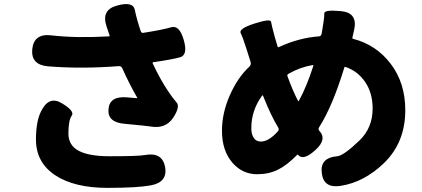

<svg xmlns="http://www.w3.org/2000/svg" viewBox="-20 -841 2040 929"><path d="M500 68Q339 68 246.5 6.5Q154 -55 154 -166Q154 -254 179 -303Q217 -380 280 -341Q343 -303 327 -281Q311 -259 311 -195Q311 -138 360.5 -111.5Q410 -85 510 -85Q652 -85 682 -91Q765 -106 779 -33Q792 41 709 56Q644 68 500 68ZM817 -270Q780 -216 708 -229Q690 -232 583 -242Q499 -249 505 -313Q510 -377 594 -370L641 -366Q646 -366 643 -370Q606 -434 572 -510Q567 -522 554 -521Q374 -507 213 -520Q129 -527 136 -603Q144 -680 228 -670Q348 -656 507 -665Q512 -665 510 -670L496 -712Q468 -793 546 -814Q624 -836 632.5 -792.5Q641 -749 661 -690Q664 -681 673 -682Q768 -697 808 -709Q848 -721 869 -648Q890 -575 851.5 -564Q813 -553 722 -540Q717 -539 719 -534Q756 -455 794 -399Q816 -366 834.5 -345Q853 -324 817 -270Z M1630 58Q1546 72 1537 -3Q1527 -78 1612 -85Q1643 -88 1720 -162Q1783 -223 1783 -316Q1783 -391 1747 -444Q1711 -497 1652 -517Q1647 -519 1646 -514Q1589 -327 1524 -225Q1518 -216 1525 -208Q1564 -167 1506 -115Q1448 -62 1423 -91Q1420 -95 1417 -91Q1368 -41 1324 -19.5Q1280 2 1224 2Q1154 2 1106 -52Q1054 -111 1054 -208Q1054 -294 1092 -380Q1130 -466 1186 -518Q1197 -528 1192 -543L1173 -603Q1155 -660 1144.5 -681Q1134 -702 1211 -727Q1289 -752 1291.5 -735.5Q1294 -719 1309 -664L1323 -616Q1324 -611 1329 -613Q1426 -658 1523 -665Q1534 -666 1536 -677L1540 -700Q1550 -757 1549 -776Q1548 -795 1631 -787Q1713 -779 1693 -694L1685 -659Q1684 -654 1689 -653Q1801 -624 1871 -531.5Q1941 -439 1941 -308Q1941 -151 1837 -51Q1742 40 1630 58ZM1242 -156Q1280 -156 1324 -205Q1332 -214 1326 -224Q1292 -279 1253 -377Q1251 -382 1248 -378Q1196 -307 1196 -221Q1196 -191 1208 -173.5Q1220 -156 1242 -156ZM1422 -353Q1424 -349 1426 -353Q1464 -422 1496 -522Q1497 -527 1492 -526Q1432 -516 1376 -484Q1368 -480 1371 -472Q1398 -398 1422 -353Z"/></svg>

Font: Resource Han Rounded KR Heavy
Style: Regular
Weight: 900
Designer: Cyano Hao (round all glyphs); Ryoko NISHIZUKA 西塚涼子 (kana, bopomofo & ideographs); Paul D. Hunt (Latin, Greek & Cyrillic)
Foundry: Cyano Hao
Version: 0.990